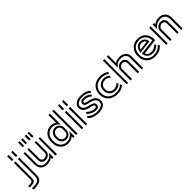

<svg xmlns="http://www.w3.org/2000/svg" viewBox="295 -2538 4452 4452"><g transform="rotate(-45 2521.0 -312.0)"><path d="M208 -780H256V-624H208ZM75 -780H123V-624H75ZM253 -557V5Q253 76 224.5 119.5Q196 163 133 182Q70 201 -32 201L-46 153Q33 152 89 142.5Q145 133 175 101.5Q205 70 205 4V-557ZM126 -557V-32Q126 6 120 32Q114 58 96 73Q78 88 40.5 95Q3 102 -60 103L-74 55H-63Q0 55 30 48Q60 41 69 22Q78 3 78 -32V-557Z M789 -825H837V-675H789ZM695 -825H743V-675H695ZM574 -825H622V-675H574ZM479 -825H527V-675H479ZM801 -557V-205Q785 -147 742 -116.5Q699 -86 645 -86Q590 -86 554 -120.5Q518 -155 518 -221V-557H566V-221Q566 -179 588 -156.5Q610 -134 645 -134Q683 -134 713 -154Q743 -174 753 -211V-557ZM880 -557H928V0H880ZM769 -51Q748 -21 704.5 -4.5Q661 12 593 12Q500 12 445 -44Q390 -100 390 -191V-557H438V-191Q438 -121 480 -78Q522 -35 593 -35Q631 -35 669 -42Q707 -49 744 -74.5Q781 -100 817 -154V0H769Z M1555 -780H1603V0H1555ZM1459 -56Q1444 -32 1416 -17Q1388 -2 1355 5Q1322 12 1292 12Q1218 12 1159.5 -21Q1101 -54 1067.5 -118.5Q1034 -183 1034 -278Q1034 -374 1070 -439Q1106 -504 1164.5 -537Q1223 -570 1290 -570Q1339 -570 1373 -557.5Q1407 -545 1428 -524V-780H1476V-424Q1439 -468 1408 -488.5Q1377 -509 1348.5 -515.5Q1320 -522 1290 -522Q1235 -522 1187.5 -494Q1140 -466 1111 -411.5Q1082 -357 1082 -278Q1082 -160 1141 -97.5Q1200 -35 1292 -35Q1329 -35 1366.5 -45.5Q1404 -56 1440 -86.5Q1476 -117 1507 -178V0H1459ZM1480 -244Q1480 -199 1459 -163Q1438 -127 1404.5 -106.5Q1371 -86 1331 -86Q1259 -86 1211.5 -132.5Q1164 -179 1164 -275Q1164 -341 1187.5 -384Q1211 -427 1249 -448Q1287 -469 1330 -469Q1384 -469 1424 -435.5Q1464 -402 1480 -357ZM1432 -349Q1422 -378 1395.5 -399.5Q1369 -421 1330 -421Q1281 -421 1246.5 -384Q1212 -347 1212 -275Q1212 -205 1245 -169.5Q1278 -134 1331 -134Q1373 -134 1402.5 -164.5Q1432 -195 1432 -244Z M1872 -780H1920V-624H1872ZM1739 -780H1787V-624H1739ZM1870 -557H1918V0H1870ZM1742 -557H1790V0H1742Z M2493 -445Q2444 -491 2391 -506.5Q2338 -522 2279 -522Q2189 -522 2137.5 -489.5Q2086 -457 2086 -402Q2086 -301 2247 -269Q2310 -256 2342 -239.5Q2374 -223 2385 -203.5Q2396 -184 2396 -160Q2396 -124 2373 -99.5Q2350 -75 2286 -75Q2237 -75 2177.5 -101.5Q2118 -128 2070 -172L2095 -215Q2120 -188 2154 -167.5Q2188 -147 2223 -135Q2258 -123 2286 -123Q2319 -123 2333.5 -132Q2348 -141 2348 -160Q2348 -184 2325.5 -196.5Q2303 -209 2238 -222Q2132 -244 2085 -290Q2038 -336 2038 -402Q2038 -473 2100.5 -521.5Q2163 -570 2279 -570Q2356 -570 2419 -547Q2482 -524 2516 -484ZM2448 -369Q2415 -404 2369.5 -422.5Q2324 -441 2276 -441Q2242 -441 2228.5 -432Q2215 -423 2215 -406Q2215 -394 2221.5 -386Q2228 -378 2248.5 -371.5Q2269 -365 2309 -357Q2424 -335 2476 -286Q2528 -237 2528 -160Q2528 -77 2464.5 -32.5Q2401 12 2279 12Q2205 12 2134.5 -13.5Q2064 -39 2021 -91L2044 -129Q2101 -74 2160 -54.5Q2219 -35 2279 -35Q2374 -35 2427 -65Q2480 -95 2480 -160Q2480 -221 2436 -256.5Q2392 -292 2300 -310Q2237 -323 2209 -338Q2181 -353 2174 -370.5Q2167 -388 2167 -406Q2167 -428 2176 -446.5Q2185 -465 2208.5 -477Q2232 -489 2276 -489Q2325 -489 2376 -471Q2427 -453 2473 -411Z M3126 -68Q3085 -28 3033.5 -8Q2982 12 2902 12Q2823 12 2754.5 -21Q2686 -54 2644.5 -118.5Q2603 -183 2603 -279Q2603 -368 2641 -433.5Q2679 -499 2746.5 -534.5Q2814 -570 2902 -570Q2976 -570 3026 -553Q3076 -536 3116 -504L3098 -460Q3052 -495 3006.5 -508.5Q2961 -522 2902 -522Q2829 -522 2772 -492.5Q2715 -463 2683 -408.5Q2651 -354 2651 -279Q2651 -199 2686 -144.5Q2721 -90 2778.5 -62.5Q2836 -35 2902 -35Q2972 -35 3019.5 -53Q3067 -71 3107 -112ZM3092 -146Q3056 -110 3014 -94Q2972 -78 2931 -78Q2879 -78 2833.5 -99.5Q2788 -121 2760 -166Q2732 -211 2732 -279Q2732 -347 2761 -390.5Q2790 -434 2835 -455.5Q2880 -477 2927 -477Q2965 -477 3004.5 -463.5Q3044 -450 3081 -418L3061 -369Q3036 -400 3000.5 -414.5Q2965 -429 2927 -429Q2892 -429 2858 -413Q2824 -397 2802 -363.5Q2780 -330 2780 -279Q2780 -227 2801.5 -193Q2823 -159 2857.5 -142.5Q2892 -126 2931 -126Q2969 -126 3008.5 -144Q3048 -162 3071 -193Z M3705 -384Q3705 -447 3661 -484.5Q3617 -522 3549 -522Q3512 -522 3478.5 -516Q3445 -510 3412 -488Q3379 -466 3342 -418V-780H3390V-519Q3410 -543 3447 -556.5Q3484 -570 3549 -570Q3610 -570 3655.5 -546.5Q3701 -523 3727 -481.5Q3753 -440 3753 -384V0H3705ZM3215 -780H3263V0H3215ZM3577 -333Q3577 -375 3555 -397.5Q3533 -420 3498 -420Q3461 -420 3431 -400Q3401 -380 3390 -343V0H3342V-349Q3359 -408 3401.5 -438Q3444 -468 3498 -468Q3554 -468 3589.5 -433.5Q3625 -399 3625 -333V0H3577Z M4401 -102Q4352 -44 4294 -16Q4236 12 4142 12Q4057 12 3993 -23.5Q3929 -59 3893.5 -124.5Q3858 -190 3858 -279Q3858 -359 3890.5 -425Q3923 -491 3985.5 -530.5Q4048 -570 4138 -570Q4221 -570 4281 -534.5Q4341 -499 4374 -434.5Q4407 -370 4407 -281Q4407 -276 4406.5 -270.5Q4406 -265 4406 -259L4020 -211Q4028 -173 4065.5 -149Q4103 -125 4155 -125Q4204 -125 4247 -145Q4290 -165 4317 -204L4348 -166Q4306 -119 4260 -98Q4214 -77 4155 -77Q4085 -77 4033.5 -118.5Q3982 -160 3963 -253L4358 -302Q4352 -404 4294 -463Q4236 -522 4138 -522Q4063 -522 4011 -489Q3959 -456 3932.5 -401Q3906 -346 3906 -279Q3906 -205 3935 -150Q3964 -95 4017 -65Q4070 -35 4142 -35Q4199 -35 4239.5 -47Q4280 -59 4311.5 -82Q4343 -105 4371 -138ZM3961 -291Q3972 -389 4019 -435.5Q4066 -482 4137 -482Q4202 -482 4243 -443Q4284 -404 4295 -334ZM4240 -370Q4237 -393 4209 -413.5Q4181 -434 4137 -434Q4103 -434 4076 -420.5Q4049 -407 4033 -385.5Q4017 -364 4014 -341Z M5001 -366Q5001 -409 4982 -444.5Q4963 -480 4928.5 -501Q4894 -522 4846 -522Q4808 -522 4770 -515Q4732 -508 4695 -483Q4658 -458 4622 -403V-557H4670V-506Q4691 -536 4734.5 -553Q4778 -570 4846 -570Q4908 -570 4953.5 -542.5Q4999 -515 5024 -468.5Q5049 -422 5049 -366V0H5001ZM4511 -557H4559V0H4511ZM4873 -336Q4873 -378 4851 -400.5Q4829 -423 4794 -423Q4757 -423 4727 -403Q4697 -383 4686 -346V0H4638V-352Q4655 -411 4697.5 -441Q4740 -471 4794 -471Q4850 -471 4885.5 -436.5Q4921 -402 4921 -336V0H4873Z"/></g></svg>

Font: Train One
Style: Regular
Weight: 400
Designer: Fontworks Inc.
Foundry: Fontworks Inc.
Version: Version 1.100